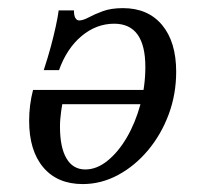

<svg xmlns="http://www.w3.org/2000/svg" viewBox="-20 -446 509 477"><path d="M185.5 11.3Q122.6 11.3 87.5 -30.2Q52.4 -71.8 52.4 -146Q52.4 -165.3 54.8 -184.7Q57.3 -204 62.1 -222.6H383.9L375.8 -187.1H134.7Q133.1 -179 131.9 -169.4Q130.6 -159.7 129.8 -150.4Q129 -141.1 129 -131.5Q129 -79.8 145.2 -52.4Q161.3 -25 191.9 -25Q220.2 -25 246.8 -46.4Q273.4 -67.7 294.8 -104Q316.1 -140.3 328.6 -185.9Q341.1 -231.5 341.1 -279.8Q341.1 -333.1 321.8 -360.1Q302.4 -387.1 263.7 -387.1Q219.4 -387.1 182.7 -356.5Q146 -325.8 126.6 -271.8H88.7Q99.2 -304 106.5 -331Q113.7 -358.1 118.5 -380.2Q123.4 -402.4 125.8 -420.2H163.7Q163.7 -407.3 167.3 -401.2Q171 -395.2 176.6 -395.2Q186.3 -395.2 200.4 -402.8Q214.5 -410.5 235.1 -418.1Q255.6 -425.8 285.5 -425.8Q347.6 -425.8 382.7 -383.9Q417.7 -341.9 417.7 -267.7Q417.7 -212.1 399.2 -162.1Q380.6 -112.1 348 -73Q315.3 -33.9 273.4 -11.3Q231.5 11.3 185.5 11.3Z"/></svg>

Font: Playfair 9pt
Style: Italic
Weight: 400
Italic angle: -15.6°
Designer: Claus Eggers Sørensen
Foundry: Claus Eggers Sørensen
Version: Version 2.001;gftools[0.9.30]